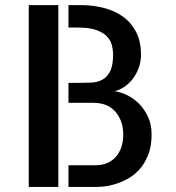

<svg xmlns="http://www.w3.org/2000/svg" viewBox="-20 -740 695 760"><path d="M433.6 -378.9Q456.1 -376 481.4 -364.3Q506.8 -352.5 528.8 -331.1Q550.8 -309.6 565.4 -278.8Q580.1 -248 580.1 -208Q580.1 -159.2 565.4 -124Q550.8 -88.9 528.8 -65.9Q506.8 -43 481 -29.8Q455.1 -16.6 431.2 -9.8Q407.2 -2.9 388.7 -1.5Q370.1 0 364.3 0H251V-85.9H357.4Q409.2 -85.9 438.5 -119.1Q467.8 -152.3 467.8 -208Q467.8 -260.7 437.5 -296.9Q407.2 -333 348.6 -333H251V-412.1H297.9Q319.3 -412.1 341.8 -413.1Q364.3 -414.1 383.8 -423.8Q403.3 -433.6 415.5 -457Q427.7 -480.5 427.7 -524.4Q427.7 -542 422.9 -561Q418 -580.1 403.3 -595.7Q388.7 -611.3 361.3 -621.1Q334 -630.9 289.1 -630.9H251V-719.7H300.8Q346.7 -719.7 389.6 -709Q432.6 -698.2 465.8 -674.8Q499 -651.4 518.6 -613.8Q538.1 -576.2 538.1 -524.4Q538.1 -494.1 528.3 -469.2Q518.6 -444.3 503.9 -425.8Q489.3 -407.2 470.2 -395Q451.2 -382.8 433.6 -378.9ZM93.8 -719.7H210.9V0H93.8Z"/></svg>

Font: Allerta Stencil
Style: Regular
Weight: 400
Designer: Matt McInerney
Foundry: Matt McInerney
Version: Version 1.02